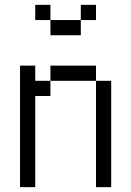

<svg xmlns="http://www.w3.org/2000/svg" viewBox="-20 -770 540 790"><path d="M187.5 -687.5H125V-750H187.5ZM62.5 -500H125V-437.5H187.5V-375H125V0H62.5ZM187.5 -500H375V-437.5H187.5ZM187.5 -687.5H312.5V-625H187.5ZM312.5 -750H375V-687.5H312.5ZM375 -437.5H437.5V0H375Z"/></svg>

Font: 寒蝉点阵体 16px
Style: Regular
Weight: 400
Designer: Designed by Warren2060
Foundry: ChillType
Version: Version 1.000